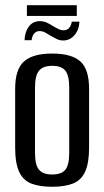

<svg xmlns="http://www.w3.org/2000/svg" viewBox="-20 -708 398 735"><path d="M180 7Q132 7 100.5 -5Q69 -17 53.5 -50Q38 -83 38 -143V-368Q38 -442 71.5 -472.5Q105 -503 180 -503Q254 -503 287.5 -473Q321 -443 321 -368V-143Q321 -84 306 -51Q291 -18 259.5 -5.5Q228 7 180 7ZM180 -40Q215 -40 230 -58Q245 -76 245 -123V-373Q245 -418 230.5 -437Q216 -456 180 -456Q145 -456 129.5 -437.5Q114 -419 114 -373V-123Q114 -76 129.5 -58Q145 -40 180 -40ZM223 -553Q209 -553 198.5 -558Q188 -563 174 -571Q165 -577 154 -583Q143 -589 131 -589Q119 -589 111 -580Q103 -571 101 -554H74Q75 -586 90.5 -606.5Q106 -627 132 -627Q147 -627 159 -621.5Q171 -616 183 -608Q194 -602 203.5 -597Q213 -592 223 -592Q236 -592 244 -600.5Q252 -609 255 -625H284Q283 -602 274 -586Q265 -570 251.5 -561.5Q238 -553 223 -553ZM83 -647V-688H274V-647Z"/></svg>

Font: Alumni Sans Medium
Style: Regular
Weight: 500
Designer: Robert E. Leuschke
Foundry: Robert E. Leuschke
Version: Version 1.018